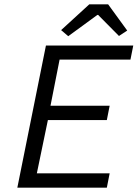

<svg xmlns="http://www.w3.org/2000/svg" viewBox="-20 -866 640 886"><path d="M60 0 192 -656H595L582 -591H255L213 -378H486L473 -312H201L150 -66H486L473 0ZM295 -699 262 -727 392 -846H479L567 -725L529 -700L433 -797H429Z"/></svg>

Font: TypoPRO Source Code Pro
Style: Italic
Weight: 400
Italic angle: -11°
Monospace: yes
Designer: Paul D. Hunt, Teo Tuominen
Foundry: Adobe Systems Incorporated
Version: Version 1.030;PS 1.0;hotconv 1.0.84;makeotf.lib2.5.63406